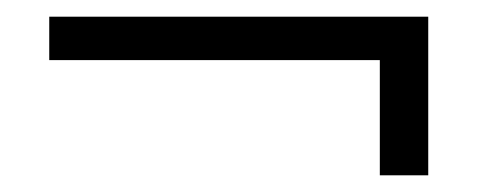

<svg xmlns="http://www.w3.org/2000/svg" viewBox="-20 -341 584 230"><path d="M39 -269V-321H493V-269ZM435 -131V-321H493V-131Z"/></svg>

Font: Yaldevi ExtraLight Light
Style: Regular
Weight: 300
Version: Version 1.100